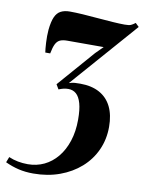

<svg xmlns="http://www.w3.org/2000/svg" viewBox="-139 -579 666 886"><g transform="rotate(10 194.0 -136.0)"><path d="M78.5 247.5Q41.5 247.5 9.8 240Q-22 232.5 -53 218L-43 192Q-22 201 0.2 205.2Q22.5 209.5 46.5 209.5Q87.5 209.5 122.8 192.8Q158 176 184.2 144.2Q210.5 112.5 225.2 67.5Q240 22.5 240 -33Q240 -80 231.8 -109.2Q223.5 -138.5 208.2 -151.8Q193 -165 171.5 -165Q159.5 -165 149.2 -162.5Q139 -160 126.5 -155L113.5 -177L263.5 -349L298 -383.5Q281.5 -383.5 259.8 -383.5Q238 -383.5 214.5 -383.5Q191 -383.5 168.5 -383.5Q146 -383.5 127.5 -383.5Q107 -383.5 94 -377.8Q81 -372 73.2 -356.5Q65.5 -341 60 -312H37Q34.5 -327.5 32.8 -357.8Q31 -388 33.5 -419Q37.5 -457 47 -478.5Q56.5 -500 73.8 -509Q91 -518 116 -518Q141.5 -518 176.8 -515.8Q212 -513.5 249 -510.2Q286 -507 319.2 -504.8Q352.5 -502.5 374.5 -502.5Q395 -502.5 404 -506.2Q413 -510 424.5 -519L441 -503L168.5 -192Q183.5 -197 195.2 -197.8Q207 -198.5 221.5 -198.5Q274.5 -198.5 311.5 -178.2Q348.5 -158 367.5 -119.2Q386.5 -80.5 386.5 -25Q386.5 33.5 364 83.2Q341.5 133 300 169.8Q258.5 206.5 202.2 227Q146 247.5 78.5 247.5Z"/></g></svg>

Font: Merriweather 144pt ExtraBold
Style: Italic
Weight: 800
Italic angle: -7.8°
Version: Version 2.101